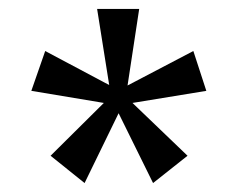

<svg xmlns="http://www.w3.org/2000/svg" viewBox="-20 -720 531 429"><path d="M93 -372 212 -490 50 -517 81 -606 224 -530 197 -700H291L265 -529L412 -606L441 -517L276 -490L399 -372L322 -311L245 -467L169 -311Z"/></svg>

Font: Fahkwang SemiBold
Style: Regular
Weight: 600
Designer: Suppakit Chalermlarp | Katatrad Co.,Ltd.
Foundry: Cadson Demak Co.,Ltd.
Version: Version 1.000; ttfautohint (v1.6)